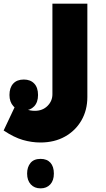

<svg xmlns="http://www.w3.org/2000/svg" viewBox="-52 -522 585 1055"><path d="M170 261Q122 261 73.5 247Q25 233 -32 195L35 53Q94 87 139 87Q182 87 209 60Q236 33 236 -4V-502H428V11Q428 83 395.5 139.5Q363 196 305 228.5Q247 261 170 261ZM79 85Q43 85 21.5 61.5Q0 38 0 0Q0 -40 20.5 -62.5Q41 -85 79 -85Q115 -85 136 -63Q157 -41 157 0Q157 40 135.5 62.5Q114 85 79 85ZM171 513Q137 513 117 491Q97 469 97 432Q97 396 115.5 373.5Q134 351 171 351Q206 351 225 372Q244 393 244 432Q244 470 224 491.5Q204 513 171 513Z"/></svg>

Font: Noto Kufi Arabic Black
Style: Regular
Weight: 900
Designer: Monotype Design Team, David Williams, Khaled Hosny
Foundry: Google LLC
Version: Version 2.109; ttfautohint (v1.8.4.7-5d5b)